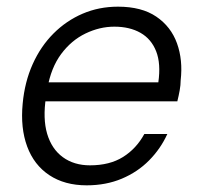

<svg xmlns="http://www.w3.org/2000/svg" viewBox="-20 -544 601 576"><path d="M240 12Q174 12 128 -18.5Q82 -49 61.5 -104.5Q41 -160 48 -233Q54 -298 78 -351.5Q102 -405 140.5 -443.5Q179 -482 228 -503Q277 -524 334 -524Q405 -524 449 -494Q493 -464 511 -414Q529 -364 522 -303Q522 -289 519 -272.5Q516 -256 512 -240H100L110 -297H455Q463 -353 448.5 -390Q434 -427 401.5 -445.5Q369 -464 323 -464Q279 -464 236.5 -443.5Q194 -423 163.5 -382Q133 -341 122 -278L118 -253Q108 -188 121.5 -142.5Q135 -97 168.5 -72.5Q202 -48 250 -48Q309 -48 349 -73Q389 -98 413 -142H482Q462 -98 427.5 -63Q393 -28 345.5 -8Q298 12 240 12Z"/></svg>

Font: DM Sans 12pt Light
Style: Italic
Weight: 300
Italic angle: -10°
Version: Version 4.004;gftools[0.9.30]